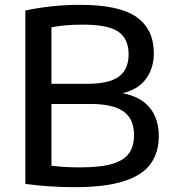

<svg xmlns="http://www.w3.org/2000/svg" viewBox="-20 -768 714 795"><path d="M287.5 7Q239.5 7 188 3.8Q136.5 0.5 85 -6.5V-724.5Q136.5 -735.5 193.8 -741.8Q251 -748 312.5 -748Q473.5 -748 545.2 -697.5Q617 -647 617 -547Q617 -487 585.2 -442.5Q553.5 -398 488 -382Q562 -368 599.8 -322.2Q637.5 -276.5 637.5 -204.5Q637.5 -137 603.8 -89.8Q570 -42.5 493 -17.8Q416 7 287.5 7ZM324 -666Q283.5 -666 252 -663.2Q220.5 -660.5 193 -655V-421H341Q431.5 -421 472 -450.8Q512.5 -480.5 512.5 -543Q512.5 -608 469.5 -637Q426.5 -666 324 -666ZM313 -75Q398 -75 446.5 -90Q495 -105 515 -134.5Q535 -164 535 -208.5Q535 -275 491.8 -306.2Q448.5 -337.5 354.5 -337.5H193V-82Q222.5 -78 251 -76.5Q279.5 -75 313 -75Z"/></svg>

Font: Encode Sans SmExp Md
Style: Regular
Weight: 500
Width: 6
Designer: Multiple Designers
Foundry: Impallari Type
Version: Version 3.002; ttfautohint (v1.8.3) -l 8 -r 50 -G 200 -x 14 